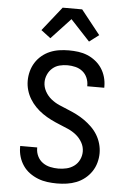

<svg xmlns="http://www.w3.org/2000/svg" viewBox="-64 -1025 727 1079"><g transform="rotate(5 300.0 -485.5)"><path d="M299 8Q272 8 244.5 4.5Q217 1 191.5 -9Q166 -19 144 -35Q122 -51 106.5 -73.5Q91 -96 83 -122.5Q75 -149 75 -176V-184H171V-179Q171 -156 181.5 -134.5Q192 -113 211 -99.5Q230 -86 253 -81Q276 -76 299 -76Q323 -76 346 -81.5Q369 -87 388 -101Q407 -115 417.5 -137Q428 -159 428 -183Q428 -210 414.5 -234Q401 -258 380 -275Q359 -292 334 -303Q309 -314 284 -324Q259 -334 235 -346Q211 -358 188.5 -373.5Q166 -389 147 -408.5Q128 -428 114 -451Q100 -474 92.5 -500Q85 -526 85 -553Q85 -580 92 -606.5Q99 -633 113.5 -656Q128 -679 149 -696.5Q170 -714 195 -724.5Q220 -735 247 -739Q274 -743 301 -743Q328 -743 354.5 -739.5Q381 -736 405.5 -726Q430 -716 451.5 -699Q473 -682 487.5 -660Q502 -638 509.5 -612Q517 -586 517 -559V-551H421V-556Q421 -578 412 -599Q403 -620 385.5 -634Q368 -648 345.5 -653.5Q323 -659 301 -659Q278 -659 256 -653.5Q234 -648 216.5 -633Q199 -618 189.5 -596.5Q180 -575 180 -553Q180 -526 193.5 -501.5Q207 -477 228 -460Q249 -443 274 -432Q299 -421 324 -411Q349 -401 373 -389Q397 -377 419 -361.5Q441 -346 460.5 -327Q480 -308 494 -285Q508 -262 515.5 -235.5Q523 -209 523 -182Q523 -155 515.5 -128Q508 -101 492.5 -78Q477 -55 455 -37.5Q433 -20 407.5 -10Q382 0 354.5 4Q327 8 299 8ZM191 -802 137 -843 245 -979H355L463 -843L409 -802L300 -919Z"/></g></svg>

Font: Iosevka Medium Extended
Style: Regular
Weight: 500
Width: 7
Monospace: yes
Designer: Belleve Invis
Foundry: Belleve Invis
Version: Version 32.5.0; ttfautohint (v1.8.4)